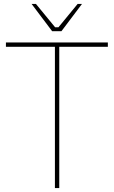

<svg xmlns="http://www.w3.org/2000/svg" viewBox="-20 -952 576 972"><path d="M244 -794 140 -932H162L259 -814H276L373 -932H395L291 -794ZM258 0V-715H10V-737H526V-715H280V0Z"/></svg>

Font: Tomorrow Thin
Style: Regular
Weight: 250
Designer: Tony de Marco, Monica Rizzolli
Foundry: Just in Type
Version: Version 2.002